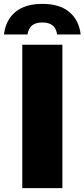

<svg xmlns="http://www.w3.org/2000/svg" viewBox="-66 -971 436 991"><path d="M49 0V-740H256V0ZM152.5 -951Q241 -951 291.2 -909.5Q341.5 -868 350.5 -793H229Q224 -825 205.2 -840Q186.5 -855 152.5 -855Q118.5 -855 99.8 -840Q81 -825 76 -793H-45.5Q-36.5 -868 13.8 -909.5Q64 -951 152.5 -951Z"/></svg>

Font: Encode Sans Semi Condensed Black
Style: Regular
Weight: 900
Width: 4
Designer: Multiple Designers
Foundry: Impallari Type
Version: Version 2.000